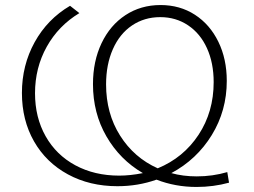

<svg xmlns="http://www.w3.org/2000/svg" viewBox="-20 -732 1010 762"><path d="M760 10Q676 10 601 -19Q528 7 446 7Q336 7 249.5 -40Q163 -87 115 -171Q67 -255 67 -363Q67 -473 117.5 -564.5Q168 -656 258 -709L295 -680Q212 -630 165.5 -546.5Q119 -463 119 -362Q119 -266 161 -191.5Q203 -117 279 -76Q355 -35 453 -35Q497 -35 547 -45Q456 -98 402.5 -190.5Q349 -283 349 -398Q349 -489 383 -560.5Q417 -632 478 -672Q539 -712 617 -712Q694 -712 753.5 -673.5Q813 -635 846.5 -566.5Q880 -498 880 -411Q880 -293 820.5 -196Q761 -99 660 -45Q706 -32 761 -32Q824 -32 882 -49L889 -7Q827 10 760 10ZM606 -64Q708 -106 768 -197Q828 -288 828 -406Q828 -482 801.5 -540.5Q775 -599 726.5 -631.5Q678 -664 616 -664Q553 -664 504 -631Q455 -598 428 -537Q401 -476 401 -397Q401 -282 456.5 -194Q512 -106 606 -64Z"/></svg>

Font: Montserrat Alternates Light
Style: Regular
Weight: 300
Designer: Julieta Ulanovsky
Foundry: Julieta Ulanovsky
Version: Version 7.200